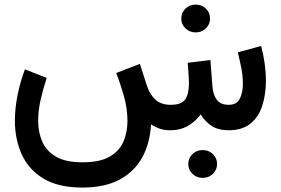

<svg xmlns="http://www.w3.org/2000/svg" viewBox="-20 -572 1232 843"><path d="M806.6 147.9Q806.6 122.1 825 104.5Q843.3 86.9 870.1 86.9Q896.5 86.9 914.8 104.5Q933.1 122.1 933.1 147.9Q933.1 173.3 914.8 191.2Q896.5 209 870.1 209Q843.3 209 825 191.2Q806.6 173.3 806.6 147.9ZM775.9 -490.7Q775.9 -516.6 794.2 -534.2Q812.5 -551.8 839.4 -551.8Q865.7 -551.8 884 -534.2Q902.3 -516.6 902.3 -490.7Q902.3 -465.3 884 -447.5Q865.7 -429.7 839.4 -429.7Q812.5 -429.7 794.2 -447.5Q775.9 -465.3 775.9 -490.7ZM729 0Q700.7 0 679.7 -7.6Q658.7 -15.1 643.1 -25.9Q638.7 56.6 604.5 119.1Q570.3 181.6 504.9 216.6Q439.5 251.5 341.8 251.5Q236.3 251.5 171.1 212.2Q106 172.9 75.7 106.2Q45.4 39.6 45.4 -41.5Q45.4 -95.7 56.9 -153.6Q68.4 -211.4 89.4 -267.6L185.1 -230Q169.4 -182.6 158.4 -134.3Q147.5 -85.9 147.5 -42Q147.5 7.8 165.3 49.3Q183.1 90.8 225.6 115.7Q268.1 140.6 341.8 140.6Q418.5 140.6 461.4 115.7Q504.4 90.8 522 49.6Q539.6 8.3 539.6 -40.5Q539.6 -96.2 523.4 -152.3Q507.3 -208.5 490.2 -251.5L594.2 -291.5L625 -195.8Q637.7 -157.2 662.4 -134.5Q687 -111.8 730 -111.8Q776.9 -111.8 793.2 -135.7Q809.6 -159.7 809.6 -207.5Q809.6 -219.2 808.1 -243.2Q806.6 -267.1 804.2 -296.4L903.8 -308.6L912.6 -193.4Q915 -158.2 931.2 -135Q947.3 -111.8 984.4 -111.8Q1019.5 -111.8 1033 -138.9Q1046.4 -166 1046.4 -203.1Q1046.4 -242.2 1037.8 -282.2Q1029.3 -322.3 1024.4 -342.3L1126.5 -370.1Q1136.2 -334.5 1141.8 -294.7Q1147.5 -254.9 1147.5 -215.8Q1147.5 -159.7 1132.3 -110.4Q1117.2 -61 1081.5 -30.8Q1045.9 -0.5 984.9 0Q939 0 909.7 -18.8Q880.4 -37.6 861.3 -69.3Q835 -35.6 802.5 -17.8Q770 0 729 0Z"/></svg>

Font: Vazirmatn RD UI Medium
Style: Regular
Weight: 500
Designer: Saber Rastikerdar
Foundry: Saber Rastikerdar
Version: Version 33.003